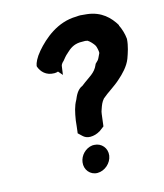

<svg xmlns="http://www.w3.org/2000/svg" viewBox="-110 -813 761 893"><g transform="rotate(-15 271.0 -366.5)"><path d="M104 -553C113 -527 135 -502 175 -502H176C183 -502 186 -503 193 -505L211 -484L216 -520C217 -531 219 -533 227 -543L228 -544H229C239 -556 247 -567 258 -576H259V-577C278 -595 296 -608 326 -610H352L363 -608C373 -602 388 -586 394 -575C397 -569 402 -548 401 -539C395 -527 389 -512 385 -508L371 -494L370 -491C354 -453 326 -444 286 -412C259 -401 248 -372 241 -356C226 -330 220 -301 214 -264C212 -248 211 -231 208 -211L207 -204L225 -187C233 -179 245 -173 260 -173C277 -173 293 -178 306 -186H307L331 -204L332 -211C335 -231 336 -248 338 -259V-260C339 -269 341 -277 344 -284C350 -302 355 -315 367 -329C392 -351 428 -371 455 -396C478 -416 507 -445 520 -479C529 -504 540 -536 542 -568V-570C540 -594 531 -622 522 -639L523 -640C498 -682 460 -720 393 -728C382 -729 371 -730 361 -731H360C354 -731 351 -731 341 -730C250 -729 181 -669 139 -620C116 -593 106 -570 104 -557ZM194 -68C189 -33 214 -2 249 -2C284 -2 317 -31 322 -66C327 -101 302 -131 267 -132H258C225 -128 198 -100 194 -68Z"/></g></svg>

Font: Hussar Pisanka
Style: BdKur
Weight: 700
Designer: Robert Jablonski
Foundry: Cannot Into Space Fonts
Version: Version 1.070